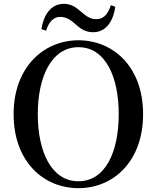

<svg xmlns="http://www.w3.org/2000/svg" viewBox="-20 -963 817 1001"><path d="M196 -811 220 -803C235 -850 260 -875 294 -875C331 -875 355 -853 379 -832C401 -813 426 -795 465 -795C528 -795 569 -844 581 -928L558 -936C543 -889 520 -863 482 -863C446 -863 424 -884 399 -905C376 -925 351 -943 313 -943C251 -943 209 -894 196 -811ZM389 18C571 18 726 -121 726 -368C726 -615 570 -753 389 -753C208 -753 51 -613 51 -368C51 -119 208 18 389 18ZM389 -18C248 -18 177 -172 177 -368C177 -562 248 -717 389 -717C530 -717 599 -562 599 -368C599 -172 530 -18 389 -18Z"/></svg>

Font: Noto Serif SC SemiBold
Style: Regular
Weight: 600
Designer: Ryoko NISHIZUKA 西塚涼子 (kana & ideographs); Frank Grießhammer (Latin, Greek & Cyrillic); Wenlong ZHANG 张文龙 (bopomofo); San
Foundry: Adobe
Version: Version 2.001;hotconv 1.1.0;makeotfexe 2.6.0